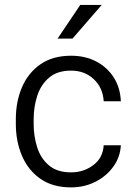

<svg xmlns="http://www.w3.org/2000/svg" viewBox="-20 -770 560 799"><path d="M275.9 -52.7Q328.1 -52.7 368.2 -82.8Q408.2 -112.8 411.6 -165.5H482.9Q480.5 -116.7 451.9 -76.9Q423.3 -37.1 377.2 -13.7Q331.1 9.8 275.9 9.8Q199.2 9.8 148.2 -25.9Q97.2 -61.5 71.5 -121.6Q45.9 -181.6 45.9 -253.9V-274.4Q45.9 -347.2 71.5 -407Q97.2 -466.8 148.2 -502.4Q199.2 -538.1 275.9 -538.1Q335 -538.1 380.9 -513.9Q426.8 -489.7 453.6 -447.3Q480.5 -404.8 482.9 -348.6H411.6Q408.2 -404.8 370.4 -440.4Q332.5 -476.1 275.9 -476.1Q218.3 -476.1 184.1 -446.8Q149.9 -417.5 135 -371.3Q120.1 -325.2 120.1 -274.4V-253.9Q120.1 -202.6 134.8 -156.7Q149.4 -110.8 183.6 -81.8Q217.8 -52.7 275.9 -52.7ZM219.7 -609.4 314 -749.5H403.3L281.7 -609.4Z"/></svg>

Font: Vazirmatn UI Light
Style: Regular
Weight: 300
Designer: Saber Rastikerdar
Foundry: Saber Rastikerdar
Version: Version 33.003